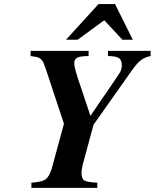

<svg xmlns="http://www.w3.org/2000/svg" viewBox="-20 -908 748 928"><path d="M571.8 -715.8 483.9 -810.1 355 -715.8H298.8L456.1 -888.2H536.1L622.1 -715.8ZM289.1 -310.1 201.2 -575.2Q193.4 -597.2 189.2 -606.7Q185.1 -616.2 176.3 -623.3Q167.5 -630.4 158.4 -632.3Q149.4 -634.3 127.9 -637.2V-662.1H408.2V-637.2Q367.7 -636.7 353.3 -629.2Q338.9 -621.6 338.9 -602.1Q338.9 -576.7 372.1 -482.9Q406.7 -377.4 417 -348.1L543 -532.2Q558.6 -554.2 563.7 -565.9Q568.8 -577.6 568.8 -590.8Q568.8 -617.2 555.2 -627Q541.5 -636.7 502 -637.2V-662.1H708V-637.2Q679.7 -631.3 661.4 -617.4Q643.1 -603.5 618.2 -568.8L432.1 -305.2L380.9 -116.2Q374 -89.4 374 -71.8Q374 -43.9 387.9 -35.6Q401.9 -27.3 450.2 -24.9V0H131.8V-24.9Q182.6 -28.3 200.4 -41.3Q218.3 -54.2 231 -96.2Z"/></svg>

Font: Accordance
Style: Bold-Italic
Weight: 700
Italic angle: -11°
Version: Version 1.2 (build January 31, 2020) Miklal Software Solutio